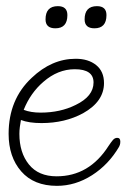

<svg xmlns="http://www.w3.org/2000/svg" viewBox="-20 -591 411 624"><path d="M165 13Q90 13 49 -34Q8 -81 8 -156Q8 -268 83 -338Q148 -400 226 -400Q267 -400 292.5 -379.5Q318 -359 318 -321Q318 -261 250 -223Q191 -191 115 -191Q74 -191 48 -201Q46 -190 44.5 -178.5Q43 -167 43 -156Q43 -95 74 -56.5Q105 -18 164 -18Q270 -18 333 -117Q341 -129 347 -136Q353 -143 361 -143Q371 -143 371 -131Q371 -124 369.5 -120Q368 -116 367 -114Q333 -56 279 -21.5Q225 13 165 13ZM112 -225Q176 -225 226 -250Q284 -278 284 -323Q284 -366 223 -366Q168 -366 121 -325Q79 -289 57 -234Q80 -225 112 -225ZM287 -499Q255 -499 255 -528Q255 -571 295 -571Q326 -571 326 -542Q326 -499 287 -499ZM160 -499Q128 -499 128 -528Q128 -571 168 -571Q199 -571 199 -542Q199 -499 160 -499Z"/></svg>

Font: Send Flowers
Style: Regular
Weight: 400
Designer: Robert E. Leuschke
Foundry: Robert E. Leuschke
Version: Version 1.010; ttfautohint (v1.8.4.7-5d5b)